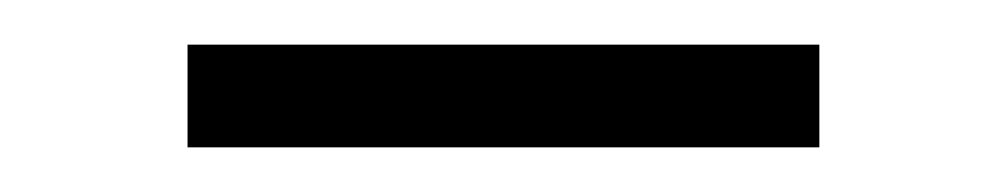

<svg xmlns="http://www.w3.org/2000/svg" viewBox="-20 -333 451 86"><path d="M64 -267V-313H347V-267Z"/></svg>

Font: M PLUS 1 Thin Light
Style: Regular
Weight: 300
Version: Version 1.001